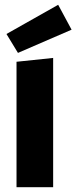

<svg xmlns="http://www.w3.org/2000/svg" viewBox="-20 -782 319 802"><path d="M223 -762 279 -658 55 -561 7 -640ZM202 0H49V-524L202 -540Z"/></svg>

Font: Magra
Style: Bold
Weight: 600
Designer: Viviana Monsalve
Foundry: Viviana Monsalve
Version: Version 1.001